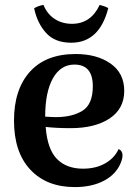

<svg xmlns="http://www.w3.org/2000/svg" viewBox="-20 -748 562 782"><path d="M479 -115Q479 -103 472 -85Q453 -38 403.5 -12Q354 14 285 14Q170 14 103.5 -57Q37 -128 37 -257Q37 -384 102 -456Q167 -528 288 -528Q375 -528 430.5 -489Q486 -450 486 -378Q486 -305 426.5 -265.5Q367 -226 267 -226Q210 -226 166 -231Q173 -140 212 -100.5Q251 -61 318 -61Q371 -61 409 -83Q447 -105 463 -141Q479 -134 479 -115ZM164 -273Q192 -271 208 -271Q274 -271 316 -297Q358 -323 358 -397Q358 -485 283 -485Q227 -485 195.5 -429Q164 -373 164 -273ZM386 -728Q407 -723 421 -715Q385 -574 270 -574Q204 -574 168 -613.5Q132 -653 119 -714Q134 -724 157 -728Q172 -691 202.5 -671Q233 -651 273 -651Q350 -651 386 -728Z"/></svg>

Font: Arima Madurai ExtraBold
Style: Regular
Weight: 800
Designer: Joana Correia and Natanael Gama
Foundry: NDISCOVER
Version: Version 1.019